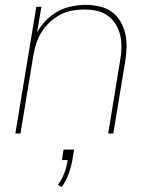

<svg xmlns="http://www.w3.org/2000/svg" viewBox="-20 -548 640 788"><path d="M43 0 129 -520H150L132 -415Q147 -442 169 -464.5Q191 -487 218 -501.5Q245 -516 274.5 -522Q304 -528 332 -528Q361 -528 389 -521.5Q417 -515 438.5 -499.5Q460 -484 474 -460.5Q488 -437 494 -410Q500 -383 499.5 -354.5Q499 -326 494 -297L445 0H424L473 -300Q478 -326 478.5 -352Q479 -378 473.5 -402.5Q468 -427 455 -448Q442 -469 422.5 -483.5Q403 -498 378 -503.5Q353 -509 326 -509Q302 -509 276.5 -504.5Q251 -500 228 -488Q205 -476 185 -457.5Q165 -439 151 -416.5Q137 -394 129 -370Q121 -346 117 -321L64 0ZM233 220 218 210Q235 187 244.5 161Q254 135 258 109H234L241 66H284L277 109Q272 137 261.5 166Q251 195 233 220Z"/></svg>

Font: Iosevka SS04 Thin Extended
Style: Italic
Weight: 100
Width: 7
Italic angle: -9°
Monospace: yes
Designer: Belleve Invis
Foundry: Belleve Invis
Version: Version 19.0.0; ttfautohint (v1.8.4)